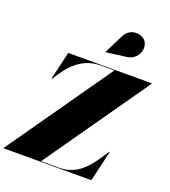

<svg xmlns="http://www.w3.org/2000/svg" viewBox="-233 -1161 1141 1289"><g transform="rotate(20 337.0 -516.0)"><path d="M511 -859C591 -869.5 619 -952.5 586 -1000.5C559 -1039.5 470.5 -1052.5 433.5 -978L366.5 -843.5L368 -840.5ZM464 -745.5 -55 -4.5V0H571L622 -220H617.5C538.5 -94 472 -4.5 335 -4.5H210L729 -745.5V-750H133L86 -550H90.5C155.5 -657 232 -745.5 369 -745.5Z"/></g></svg>

Font: Bodoni* 36pt Fatface
Style: Italic
Weight: 900
Italic angle: -13°
Version: Version 2.3